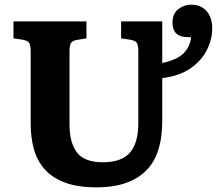

<svg xmlns="http://www.w3.org/2000/svg" viewBox="-20 -792 933 826"><path d="M397 14Q311 14 255.5 -8Q200 -30 168.5 -68Q137 -106 124.5 -155Q112 -204 112 -259V-571Q112 -596 106 -606.5Q100 -617 78 -621L38 -627V-700H352V-627L309 -620Q289 -616 284 -604.5Q279 -593 279 -570V-259Q279 -178 311 -136Q343 -94 423 -94Q503 -94 539 -135.5Q575 -177 575 -261V-571Q575 -597 569 -607Q563 -617 541 -621L501 -627V-700H678V-521Q744 -535 771.5 -564.5Q799 -594 802 -632H790Q755 -632 738.5 -648Q722 -664 722 -694Q722 -733 747 -752.5Q772 -772 802 -772Q844 -772 868.5 -744.5Q893 -717 893 -670Q893 -623 870 -577Q847 -531 799.5 -498Q752 -465 678 -456V-272Q678 -124 605.5 -55Q533 14 397 14Z"/></svg>

Font: Literata 12pt
Style: Bold
Weight: 700
Designer: Latin by Veronika Burian and Jose Scaglione. Greek by Irene Vlachou. Cyrillic by Vera Evstafieva.
Foundry: TypeTogether
Version: Version 3.002